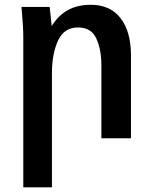

<svg xmlns="http://www.w3.org/2000/svg" viewBox="-20 -579 640 804"><path d="M72 -525.5 70 -550H188L196.5 -470Q224.5 -515 264.8 -537Q305 -559 360.5 -559Q441 -559 484.8 -503Q528.5 -447 528.5 -346V0H404.5V-306Q404.5 -372 383.2 -418Q362 -464 306.5 -464Q248 -464 222.8 -408.5Q197.5 -353 197.5 -274V205.5H77.5V-422Q77.5 -464 72 -525.5Z"/></svg>

Font: JuliaMono
Style: Bold
Weight: 700
Monospace: yes
Designer: cormullion
Foundry: corm
Version: Version 0.055; ttfautohint (v1.8.4)